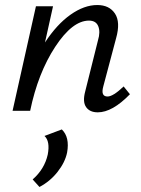

<svg xmlns="http://www.w3.org/2000/svg" viewBox="-20 -441 563 764"><path d="M472 -97 497 -66Q427 6 369 6Q337 6 322.5 -15Q308 -36 319 -77L370 -281Q380 -314 371 -336.5Q362 -359 334 -359Q268 -359 199.5 -254.5Q131 -150 100 0H30L123 -416H191L159 -272Q206 -344 260.5 -382.5Q315 -421 367 -421Q415 -421 437.5 -387Q460 -353 442 -289L391 -97Q380 -57 408 -57Q430 -57 472 -97ZM226 74Q258 105 247 166Q239 205 209 243Q179 281 137 303L110 273Q157 232 170 174Q180 121 157 100Z"/></svg>

Font: EauTest Medium
Style: Italic
Weight: 500
Italic angle: -12°
Designer: Christian Thalmann (Catharsis Fonts)
Version: Version 0.001;PS 000.001;hotconv 1.0.88;makeotf.lib2.5.64775